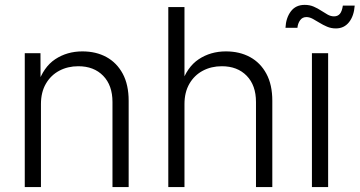

<svg xmlns="http://www.w3.org/2000/svg" viewBox="-20 -756 1454 776"><path d="M145.5 -335.4V0H80.1V-541H143.6L144 -414.6H132.3Q155.3 -484.9 203.1 -516.6Q251 -548.3 313 -548.3Q368.2 -548.3 410.2 -525.4Q452.1 -502.4 476.1 -458Q500 -413.6 500 -348.6V0H434.6V-343.8Q434.6 -411.1 397 -449.7Q359.4 -488.3 296.4 -488.3Q253.9 -488.3 219.7 -470.2Q185.5 -452.1 165.5 -417.7Q145.5 -383.3 145.5 -335.4Z M725.6 -335.4V0H660.2V-727.5H725.6V-414.6H712.4Q735.4 -484.9 783.2 -516.6Q831.1 -548.3 893.1 -548.3Q948.2 -548.3 990.5 -525.4Q1032.7 -502.4 1056.6 -458Q1080.6 -413.6 1080.6 -348.6V0H1014.6V-343.8Q1014.6 -411.1 977.1 -449.7Q939.5 -488.3 876.5 -488.3Q834 -488.3 799.8 -470.2Q765.6 -452.1 745.6 -417.7Q725.6 -383.3 725.6 -335.4Z M1240.7 0V-541H1306.2V0ZM1337.4 -641.1Q1318.4 -641.1 1301.8 -648.2Q1285.2 -655.3 1270.8 -664.3Q1256.3 -673.3 1243.4 -680.2Q1230.5 -687 1218.3 -687Q1202.1 -687 1192.9 -674.1Q1183.6 -661.1 1182.1 -643.6H1133.8Q1135.7 -683.6 1155.5 -710Q1175.3 -736.3 1211.4 -736.3Q1231.9 -736.3 1248 -729.2Q1264.2 -722.2 1277.8 -713.1Q1291.5 -704.1 1304.2 -697Q1316.9 -689.9 1330.1 -689.9Q1345.2 -689.9 1353.8 -700.2Q1362.3 -710.4 1365.7 -733.4H1413.6Q1410.6 -691.4 1390.6 -666.3Q1370.6 -641.1 1337.4 -641.1Z"/></svg>

Font: Inter 17pt Light
Style: Regular
Weight: 300
Version: Version 4.001;git-66647c0bb